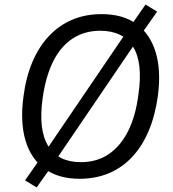

<svg xmlns="http://www.w3.org/2000/svg" viewBox="-20 -776 761 843"><path d="M330 9Q237 9 176.5 -34.5Q116 -78 92 -159Q68 -240 83 -352Q94 -438 123 -505.5Q152 -573 196.5 -619.5Q241 -666 298.5 -690Q356 -714 426 -714Q520 -714 579.5 -670.5Q639 -627 663.5 -546.5Q688 -466 673 -354Q661 -267 632 -199.5Q603 -132 559 -85.5Q515 -39 457 -15Q399 9 330 9ZM335 -64Q405 -64 457 -99Q509 -134 542.5 -200.5Q576 -267 588 -363Q608 -501 564 -571Q520 -641 420 -641Q351 -641 298.5 -606.5Q246 -572 213 -505.5Q180 -439 167 -343Q148 -205 192 -134.5Q236 -64 335 -64ZM141 47 90 16 157 -80 183 -117 529 -626 555 -664 619 -756 670 -725 603 -630 577 -591 231 -82 206 -45Z"/></svg>

Font: Nunito Sans 10pt SemiCondensed
Style: Italic
Weight: 400
Width: 4
Italic angle: -9°
Designer: Vernon Adams
Foundry: Vernon Adams
Version: Version 3.101;gftools[0.9.27]